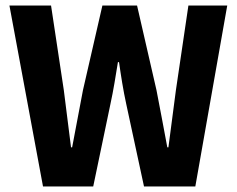

<svg xmlns="http://www.w3.org/2000/svg" viewBox="-20 -672 853 692"><path d="M14 -652 135 0H316L378 -297C389 -347 397 -399 405 -448H409C416 -399 424 -347 435 -297L499 0H684L799 -652H659L614 -347L587 -141H583C570 -210 557 -281 544 -347L474 -652H349L279 -347L240 -141H236C228 -210 218 -278 210 -347L164 -652Z"/></svg>

Font: Cambridge Sans Bold
Style: Regular
Weight: 700
Version: Version 2.020;PS 002.020;hotconv 1.0.88;makeotf.lib2.5.64775